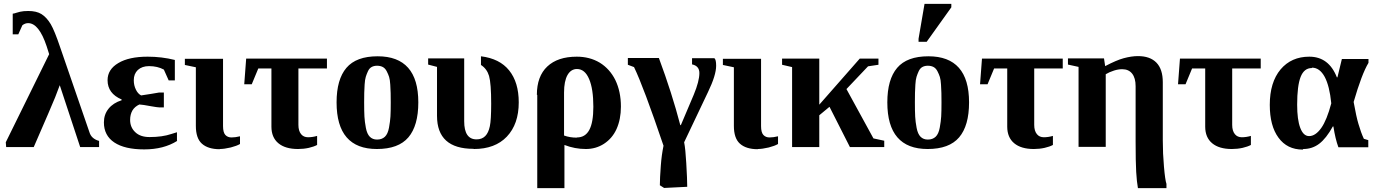

<svg xmlns="http://www.w3.org/2000/svg" viewBox="-20 -763 7130 996"><path d="M12 0 10 -25 235 -482 222 -523Q182 -643 126 -643Q110 -643 96 -632L75 -585H46V-692Q55 -693 66 -697Q78 -701 84 -702Q96 -704 103 -705Q110 -706 127 -706Q169 -706 195 -690Q222 -673 243 -638Q263 -604 292 -518L444 -77Q454 -43 494 -32V0H396L290 -321Q282 -298 266 -258Q250 -218 155 0Z M898 -34 899 -32Q829 12 728 12Q627 12 573 -24Q519 -60 519 -128Q519 -169 543 -199Q567 -229 611 -243V-247Q538 -278 538 -347Q538 -403 594 -436Q649 -469 746 -469Q819 -469 887 -452V-346H855L830 -402Q797 -420 753 -420Q717 -420 695 -400Q674 -380 674 -347Q674 -320 685 -298Q695 -277 712 -268L764 -276Q804 -283 805 -283H830V-206H805Q797 -206 763 -212Q721 -220 703 -221Q679 -210 667 -190Q655 -169 655 -141Q655 -102 682 -77Q708 -52 756 -52Q822 -52 869 -68L898 -77Z M1120 10V11Q1059 11 1027 -18Q996 -46 996 -110V-414L939 -426V-458H1137V-109Q1137 -76 1149 -63Q1161 -50 1181 -50Q1201 -50 1225 -56V-16Q1208 -6 1177 2Q1143 10 1120 10Z M1320 -408 1286 -326H1247L1257 -459H1676V-408H1528V-115Q1528 -84 1542 -67Q1555 -51 1578 -51Q1601 -51 1625 -58V-11Q1608 -2 1582 4Q1555 10 1526 10Q1460 10 1424 -20Q1388 -50 1388 -106V-408Z M1939 -471Q2150 -471 2150 -232Q2150 -111 2098.5 -50.5Q2047 10 1935 10Q1726 10 1726 -232Q1726 -351 1777 -411Q1828 -471 1939 -471ZM2007 -232Q2007 -264 2006.5 -280.5Q2006 -297 2004.5 -323.5Q2003 -350 1998.5 -364Q1994 -378 1986 -393.5Q1978 -409 1965.5 -415.5Q1953 -422 1936 -422Q1920 -422 1908 -415.5Q1896 -409 1889 -394Q1882 -379 1877.5 -364.5Q1873 -350 1871.5 -324.5Q1870 -299 1869.5 -281.5Q1869 -264 1869 -232Q1869 -185 1870.5 -158Q1872 -131 1878 -99.5Q1884 -68 1898.5 -53.5Q1913 -39 1936 -39Q1961 -39 1976.5 -53.5Q1992 -68 1998 -101Q2004 -134 2005.5 -159Q2007 -184 2007 -232Z M2438 10 2436 9Q2247 9 2247 -162V-416L2201 -428V-460H2388V-134Q2388 -40 2452 -40Q2480 -40 2497 -57Q2514 -74 2521 -108Q2528 -140 2528 -225Q2528 -330 2517 -369Q2506 -406 2475 -426V-471Q2572 -459 2621 -398Q2671 -336 2671 -232Q2671 -119 2609 -54Q2548 10 2438 10Z M2767 -271H2765Q2765 -367 2819 -418Q2873 -469 2972 -469Q3039 -469 3091 -438Q3143 -406 3172 -348Q3201 -288 3201 -210Q3201 -144 3178 -93Q3156 -45 3113 -17Q3071 10 3019 10Q2962 10 2908 -11V213H2767ZM2972 -49 2973 -50Q3016 -50 3037 -89Q3058 -128 3058 -209Q3058 -302 3036 -353Q3014 -405 2973 -405Q2942 -405 2924 -374Q2906 -342 2906 -283V-60Q2936 -49 2972 -49Z M3237 -427V-462H3398Q3466 -279 3509 -114H3512L3579 -272Q3608 -342 3608 -384Q3608 -421 3570 -429V-461H3686Q3695 -454 3695 -422Q3695 -373 3653 -286L3529 -25Q3536 10 3540 83Q3545 168 3545 206L3425 212L3403 198Q3403 163 3408 96Q3412 41 3422 -7Q3318 -314 3269 -415Z M3911 10V11Q3850 11 3818 -18Q3787 -46 3787 -110V-414L3730 -426V-458H3928V-109Q3928 -76 3940 -63Q3952 -50 3972 -50Q3992 -50 4016 -56V-16Q3999 -6 3968 2Q3934 10 3911 10Z M4537 -459V-427L4483 -419L4371 -301L4511 -45L4567 -33V0H4389L4283 -209L4230 -165V0H4089V-415L4037 -427V-459H4230V-220L4440 -459Z M4796 -471Q5007 -471 5007 -232Q5007 -111 4955.5 -50.5Q4904 10 4792 10Q4583 10 4583 -232Q4583 -351 4634 -411Q4685 -471 4796 -471ZM4864 -232Q4864 -264 4863.5 -280.5Q4863 -297 4861.5 -323.5Q4860 -350 4855.5 -364Q4851 -378 4843 -393.5Q4835 -409 4822.5 -415.5Q4810 -422 4793 -422Q4777 -422 4765 -415.5Q4753 -409 4746 -394Q4739 -379 4734.5 -364.5Q4730 -350 4728.5 -324.5Q4727 -299 4726.5 -281.5Q4726 -264 4726 -232Q4726 -185 4727.5 -158Q4729 -131 4735 -99.5Q4741 -68 4755.5 -53.5Q4770 -39 4793 -39Q4818 -39 4833.5 -53.5Q4849 -68 4855 -101Q4861 -134 4862.5 -159Q4864 -184 4864 -232ZM4745 -546V-562L4776 -743H4915V-725L4787 -546Z M5137 -408 5103 -326H5064L5074 -459H5493V-408H5345V-115Q5345 -84 5359 -67Q5372 -51 5395 -51Q5418 -51 5442 -58V-11Q5425 -2 5399 4Q5372 10 5343 10Q5277 10 5241 -20Q5205 -50 5205 -106V-408Z M6012 -34Q6012 34 6018 101Q6024 171 6031 191V213H5883Q5877 180 5874 129Q5871 78 5871 -27V-316Q5871 -358 5853 -381Q5835 -404 5801 -404Q5781 -404 5759 -397Q5734 -389 5716 -378V-1H5575V-416L5520 -428V-460H5707L5713 -420Q5772 -451 5809 -461Q5850 -472 5883 -472Q5946 -472 5979 -438Q6012 -404 6012 -336Z M6164 -408 6130 -326H6091L6101 -459H6520V-408H6372V-115Q6372 -84 6386 -67Q6399 -51 6422 -51Q6445 -51 6469 -58V-11Q6452 -2 6426 4Q6399 10 6370 10Q6304 10 6268 -20Q6232 -50 6232 -106V-408Z M6741 10 6738 13Q6657 13 6612 -49Q6567 -110 6567 -219Q6567 -336 6623 -403Q6679 -469 6772 -469Q6873 -469 6915 -362H6918L6941 -457H7079V-437Q7044 -379 7002 -234Q7016 -156 7027 -120Q7040 -75 7055 -43L7078 -36V1H6923Q6907 -42 6897 -107H6894Q6860 -45 6823 -17Q6787 10 6741 10ZM6786 -412 6785 -410Q6745 -410 6727 -364Q6709 -318 6709 -220Q6709 -142 6725 -100Q6741 -57 6771 -57Q6804 -57 6834 -99Q6863 -140 6886 -227Q6877 -317 6852 -364Q6826 -412 6786 -412Z"/></svg>

Font: Libra Serif Modern
Style: Bold
Weight: 700
Designer: Stefan Peev, Context Ltd
Foundry: Ascender Corporation
Version: Version 1.000